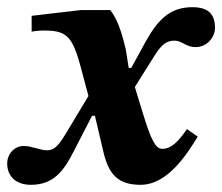

<svg xmlns="http://www.w3.org/2000/svg" viewBox="-55 -503 618 534"><path d="M336 11C413 11 467 -78 495 -123L465 -144C440 -108 421 -89 396 -89C378 -89 365 -114 343 -186L320 -261L376 -350C393 -377 407 -390 430 -390C451 -390 462 -372 489 -372C523 -372 543 -402 543 -425C543 -461 527 -483 480 -483C416 -483 383 -446 350 -387L310 -314H303L295 -365C282 -419 272 -447 252 -475H170L33 -459V-415C33 -415 48 -418 62 -418C126 -419 145 -407 168 -322L191 -236L126 -128C105 -94 94 -85 75 -85C57 -85 34 -97 11 -97C-15 -97 -35 -75 -35 -48C-35 -17 -15 11 31 11C95 11 123 -29 150 -82L201 -181H209L232 -83C247 -17 274 11 336 11Z"/></svg>

Font: STIX Two Text
Style: Bold Italic
Weight: 700
Italic angle: -12°
Designer: Ross Mills, John Hudson & Paul Hanslow, Tiro Typeworks Ltd; with prior portions MicroPress Inc. and Coen Hoffman, Elsevi
Foundry: Tiro Typeworks Ltd
Version: Version 2.13 b171